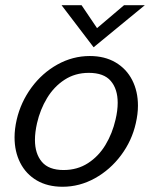

<svg xmlns="http://www.w3.org/2000/svg" viewBox="-20 -710 589 740"><path d="M36.1 -180.7Q36.1 -212.9 44.4 -249Q60.1 -316.4 101.3 -372.6Q142.6 -428.7 201.4 -461.4Q260.3 -494.1 326.2 -494.1Q383.3 -494.1 425.3 -469.5Q467.3 -444.8 489.5 -401.4Q511.7 -357.9 511.7 -302.7Q511.7 -271 503.4 -234.9Q488.3 -167.5 446.5 -111.6Q404.8 -55.7 345.7 -22.9Q286.6 9.8 221.2 9.8Q163.6 9.8 121.8 -14.6Q80.1 -39.1 58.1 -82.3Q36.1 -125.5 36.1 -180.7ZM425.3 -249Q433.6 -283.7 433.6 -314Q433.6 -366.7 407 -397.9Q380.4 -429.2 322.3 -429.2Q269.5 -429.2 228.8 -402.6Q188 -376 161.4 -332Q134.8 -288.1 122.6 -234.9Q114.7 -199.7 114.7 -170.9Q114.7 -117.7 141.4 -86.2Q168 -54.7 225.1 -54.7Q278.3 -54.7 319.3 -81.3Q360.4 -107.9 386.7 -151.9Q413.1 -195.8 425.3 -249ZM340.8 -527.8 217.3 -689.9H294.4L354 -601.6L458 -689.9H538.1Z"/></svg>

Font: Acari Sans
Style: Italic
Weight: 400
Italic angle: -13°
Designer: Alfredo Marco Pradil and Stefan Peev
Foundry: Hanken Design Co.
Version: Version 1.045;January 11, 2019;FontCreator 11.5.0.2425 64-bi